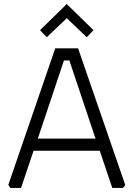

<svg xmlns="http://www.w3.org/2000/svg" viewBox="-20 -929 659 949"><path d="M21 -15 253 -690H366L599 -15L588 0H535L473 -184H146L84 0H31ZM167 -244H452L323 -630H296ZM178 -780 310 -909 442 -780 409 -745 310 -839 211 -745Z"/></svg>

Font: Oxanium Light
Style: Regular
Weight: 300
Designer: Severin Meyer
Version: Version 1.000